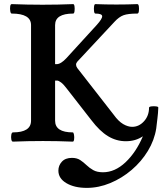

<svg xmlns="http://www.w3.org/2000/svg" viewBox="-20 -686 813 934"><path d="M402 228Q342 228 303 205Q264 182 264 144Q264 119 281 100.5Q298 82 330 82Q354 82 370 92.5Q386 103 400.5 117Q415 131 433.5 141.5Q452 152 481 152Q539 152 590.5 103.5Q642 55 675 -23Q657 -11 636.5 -5Q616 1 592 1Q546 1 505.5 -23.5Q465 -48 424 -102L304 -256Q289 -276 277 -285Q265 -294 258 -294H248V-99Q248 -42 334 -42Q338 -42 340 -30.5Q342 -19 340.5 -8Q339 3 334 3Q260 0 189 0Q115 0 43 3Q37 3 35 -8Q33 -19 35 -30.5Q37 -42 43 -42Q131 -42 131 -99V-564Q131 -620 37 -620Q32 -620 30 -631.5Q28 -643 29.5 -654.5Q31 -666 37 -666Q113 -663 187 -663Q262 -663 336 -666Q341 -666 342.5 -654.5Q344 -643 342.5 -631.5Q341 -620 336 -620Q248 -620 248 -564V-374H256Q266 -374 278 -381.5Q290 -389 302 -402L451 -565Q478 -595 477 -607.5Q476 -620 444 -620Q439 -620 437.5 -631.5Q436 -643 437.5 -654.5Q439 -666 444 -666Q470 -665 494.5 -664.5Q519 -664 546 -664Q573 -664 598 -664.5Q623 -665 648 -666Q654 -666 655.5 -654.5Q657 -643 655.5 -631.5Q654 -620 648 -620Q603 -620 581 -612Q559 -604 537 -580L356 -386Q344 -372 356 -355L533 -128Q556 -96 579 -82.5Q602 -69 623 -69Q656 -69 680.5 -96Q705 -123 705 -162Q705 -167 716.5 -168.5Q728 -170 739.5 -168.5Q751 -167 750 -162Q749 -134 746 -111.5Q743 -89 740 -61Q731 -4 699.5 48Q668 100 620.5 140.5Q573 181 516.5 204.5Q460 228 402 228Z"/></svg>

Font: Junicode SmExp
Style: Bold
Weight: 700
Width: 6
Designer: Peter S. Baker
Version: Version 2.205; ttfautohint (v1.8.4)